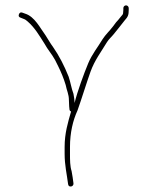

<svg xmlns="http://www.w3.org/2000/svg" viewBox="-20 -669 550 716"><path d="M221 -121V-96C221 -52.1 229.3 -19.6 234 18C235.4 31.7 255.3 27.9 254 15C252.1 0.2 250.1 -15.6 247 -31C241 -48.9 241 -72.3 241 -96V-121C241 -174 251.9 -219.9 269 -257C283.6 -297.7 303 -361.2 317.5 -401.5C333.2 -445 356.9 -475.1 379 -512C385.7 -522.8 396.2 -531.7 404 -541.5C418.8 -560 429.8 -573.2 445 -593C457.6 -606.5 460 -613.7 460 -632V-639C460 -644.3 455.3 -649 450 -649C444.7 -649 440 -644.3 440 -639V-632C440 -628.7 439.7 -624.7 439 -620C439 -616.7 436 -612 430 -606C423.3 -597.3 417.7 -590.7 413 -586L401 -570C388 -552.7 374 -540.8 362 -522C343.8 -491.6 323.1 -466.9 309 -433C292.9 -394.3 269.2 -329.9 258 -285C258 -295.5 255.7 -311.3 254 -319C246.1 -340.1 243.4 -360.9 236 -383C219.5 -424.2 200.5 -461.4 177 -495C168.3 -506.2 157.9 -525.1 150 -537C130.1 -563.6 109.7 -607 74 -618L63 -622C57 -624 52.8 -621.8 50.5 -615.5C48.2 -609.2 50.3 -605 57 -603L67 -599C73 -597 78.3 -593.7 83 -589C109.6 -565.8 125.6 -538.1 146 -506C158.2 -483.3 172.7 -468.5 185 -446L197 -422C207.6 -400.8 217.7 -376.4 225 -352C228.8 -331.2 237 -318.1 237 -295C237.7 -287 238 -279.3 238 -272L239 -262C239 -258 241 -255 245 -253C233.5 -212.7 221 -172.7 221 -121Z"/></svg>

Font: HoneyBee
Style: UltLit
Weight: 100
Foundry: Cannot Into Space Fonts
Version: Version 0.89